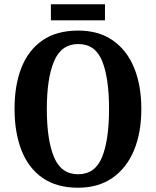

<svg xmlns="http://www.w3.org/2000/svg" viewBox="-20 -868 729 898"><path d="M345 10Q245 10 179 -36Q113 -82 80.5 -165Q48 -248 48 -359Q48 -470 80.5 -552Q113 -634 179 -679.5Q245 -725 346 -725Q441 -725 507 -679.5Q573 -634 607 -551.5Q641 -469 641 -358Q641 -247 606.5 -164.5Q572 -82 506 -36Q440 10 345 10ZM345 -53Q425 -53 457.5 -133.5Q490 -214 490 -358Q490 -502 458 -582Q426 -662 346 -662Q267 -662 233 -582Q199 -502 199 -358Q199 -214 232.5 -133.5Q266 -53 345 -53ZM218 -773V-848H471V-773Z"/></svg>

Font: Noto Serif Lao Condensed
Style: Bold
Weight: 700
Width: 3
Designer: Monotype Design Team
Foundry: Monotype Imaging Inc.
Version: Version 2.003; ttfautohint (v1.8.4.7-5d5b)